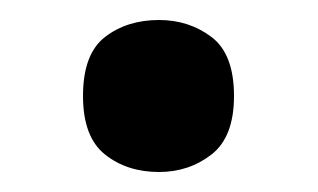

<svg xmlns="http://www.w3.org/2000/svg" viewBox="-20 -159 318 192"><path d="M63 -63Q63 -105 85 -122Q107 -139 139 -139Q169 -139 191.5 -122Q214 -105 214 -63Q214 -22 191.5 -4.5Q169 13 139 13Q107 13 85 -4.5Q63 -22 63 -63Z"/></svg>

Font: Noto Sans New Tai Lue Semibold
Style: Regular
Weight: 400
Designer: Monotype Design Team
Foundry: Monotype Imaging Inc.
Version: Version 2.004; ttfautohint (v1.8.4.7-5d5b)